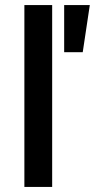

<svg xmlns="http://www.w3.org/2000/svg" viewBox="-20 -740 376 760"><path d="M76.5 0V-720H186.5V0ZM234 -533.5V-720H335.5L307.5 -533.5Z"/></svg>

Font: Geologica
Style: Regular
Weight: 400
Designer: Sindre Bremnes, Frode Helland
Foundry: Monokrom Skriftforlag AS
Version: Version 1.010; ttfautohint (v1.8.4.7-5d5b);gftools[0.9.28]